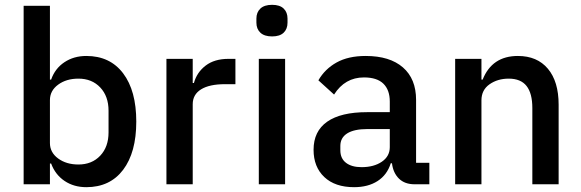

<svg xmlns="http://www.w3.org/2000/svg" viewBox="-20 -764 2409 796"><path d="M78 -740H187V-434H192Q208 -480 247 -506Q286 -532 338 -532Q436 -532 490.5 -460Q545 -388 545 -260Q545 -132 490.5 -60Q436 12 338 12Q286 12 247.5 -14Q209 -40 192 -86H187V0H78ZM430 -215V-305Q430 -365 395.5 -401.5Q361 -438 305 -438Q255 -438 221 -413Q187 -388 187 -349V-171Q187 -132 221 -107Q255 -82 305 -82Q361 -82 395.5 -118.5Q430 -155 430 -215Z M670 0V-520H779V-420H784Q796 -464 832.5 -492Q869 -520 927 -520H956V-415H913Q848 -415 813.5 -393.5Q779 -372 779 -332V0Z M1043 -670V-687Q1043 -713 1059.5 -728.5Q1076 -744 1108 -744Q1140 -744 1156 -728.5Q1172 -713 1172 -687V-670Q1172 -644 1156 -628.5Q1140 -613 1108 -613Q1076 -613 1059.5 -628.5Q1043 -644 1043 -670ZM1053 0V-520H1162V0Z M1699 0Q1658 0 1634 -23.5Q1610 -47 1605 -87H1600Q1585 -39 1545.5 -13.5Q1506 12 1448 12Q1369 12 1324.5 -30Q1280 -72 1280 -143Q1280 -220 1336.5 -259.5Q1393 -299 1502 -299H1596V-343Q1596 -391 1569.5 -417Q1543 -443 1489 -443Q1410 -443 1365 -372L1300 -431Q1327 -478 1375.5 -505Q1424 -532 1496 -532Q1596 -532 1650.5 -484.5Q1705 -437 1705 -350V-89H1760V0ZM1596 -154V-229H1504Q1448 -229 1419.5 -211Q1391 -193 1391 -159V-141Q1391 -107 1414.5 -89Q1438 -71 1479 -71Q1530 -71 1563 -93.5Q1596 -116 1596 -154Z M1867 0V-520H1976V-434H1981Q2020 -532 2127 -532Q2207 -532 2251.5 -479Q2296 -426 2296 -330V0H2187V-316Q2187 -377 2163 -407.5Q2139 -438 2089 -438Q2043 -438 2009.5 -414.5Q1976 -391 1976 -348V0Z"/></svg>

Font: IBM Plex Sans KR Medm
Style: Regular
Weight: 500
Designer: Mike Abbink; Paul van der Laan; Pieter van Rosmalen; Wujin Sim; Chorong Kim; Dohee Lee;
Foundry: Sandoll Inc.
Version: Version 1.003